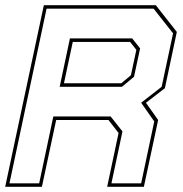

<svg xmlns="http://www.w3.org/2000/svg" viewBox="-32 -720 706 740"><path d="M-12 0 137 -700H568.5L649.5 -597L603.5 -380L530.5 -324L577.5 -257.5L522.5 0H381L425 -207.5L386 -257.5H184.5L129.5 0ZM4.5 -13.5H119L173.5 -271H394.5L440 -213.5L397.5 -13.5H512L562.5 -252L512 -324L591 -385.5L635 -591.5L560 -686.5H147.5ZM214.5 -399H435.5L472.5 -430L493.5 -528L469.5 -558.5H248.5ZM198 -385.5 237.5 -572H477.5L508 -533.5L484.5 -424L438 -385.5Z"/></svg>

Font: Tourney Thin
Style: Italic
Weight: 100
Italic angle: -12°
Designer: Tyler Finck
Foundry: Etcetera Type Co
Version: Version 1.015